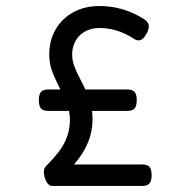

<svg xmlns="http://www.w3.org/2000/svg" viewBox="-20 -610 640 630"><path d="M477.5 -35.2Q477.5 -16.1 470.5 -8.1Q463.4 0 446.8 0H150.4Q139.6 0 131.8 -14.9Q124 -29.8 124 -46.4Q124 -52.7 126.2 -57.6Q128.4 -62.5 133.3 -67.4Q175.3 -108.9 192.4 -143.6Q209.5 -178.2 209.5 -217.3Q209.5 -232.4 206.5 -246.1H138.2Q121.6 -246.1 114.5 -254.2Q107.4 -262.2 107.4 -281.2Q107.4 -300.3 114.5 -308.3Q121.6 -316.4 138.2 -316.4H178.2Q159.2 -354 150.4 -378.2Q141.6 -402.3 141.6 -431.6Q141.6 -476.6 162.1 -512.7Q182.6 -548.8 220.2 -569.6Q257.8 -590.3 306.6 -590.3Q383.8 -590.3 451.7 -547.9Q468.3 -537.6 468.3 -522.9Q468.3 -512.7 460.4 -498.5Q448.7 -477.5 434.6 -477.5Q427.2 -477.5 418 -483.4Q365.7 -518.1 306.2 -518.1Q279.3 -518.1 258.8 -506.6Q238.3 -495.1 227.5 -475.3Q216.8 -455.6 216.8 -431.6Q216.8 -411.1 224.1 -391.8Q231.4 -372.6 246.1 -344.7L260.3 -316.4H397.9Q414.6 -316.4 421.6 -308.3Q428.7 -300.3 428.7 -281.2Q428.7 -262.2 421.6 -254.2Q414.6 -246.1 397.9 -246.1H281.7Q283.7 -234.4 283.7 -217.8Q283.7 -139.6 222.7 -70.3H446.8Q463.4 -70.3 470.5 -62.3Q477.5 -54.2 477.5 -35.2Z"/></svg>

Font: Courier Prime Code
Style: Regular
Weight: 400
Designer: Alan Dague-Greene
Foundry: Quote-Unquote Apps
Version: Version 3.0318